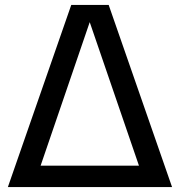

<svg xmlns="http://www.w3.org/2000/svg" viewBox="-20 -760 731 780"><path d="M12 0 269.5 -740H421.5L679 0ZM145 -87H544.5L344.5 -670Z"/></svg>

Font: Encode Sans Md
Style: Regular
Weight: 500
Designer: Multiple Designers
Foundry: Impallari Type
Version: Version 3.002; ttfautohint (v1.8.3) -l 8 -r 50 -G 200 -x 14 